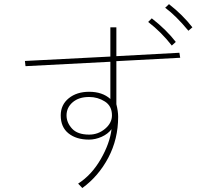

<svg xmlns="http://www.w3.org/2000/svg" viewBox="-20 -860 1040 937"><path d="M304.7 -296.9Q304.7 -261.7 331.5 -232.4Q358.4 -203.1 415 -203.1Q459 -203.1 492.7 -231.4Q526.4 -259.8 526.4 -296.9Q526.4 -342.8 491.7 -364.7Q457 -386.7 415 -386.7Q364.3 -386.7 334.5 -360.8Q304.7 -335 304.7 -296.9ZM276.4 -296.9Q276.4 -348.6 315.4 -380.4Q354.5 -412.1 415 -412.1Q479.5 -412.1 518.6 -377V-558.6L104.5 -537.1L101.6 -562.5L518.6 -584V-726.6H547.9V-585.9L855.5 -602.5L859.4 -578.1L547.9 -561.5V-351.6Q556.6 -316.4 556.6 -290Q556.6 -181.6 508.8 -90.8Q460.9 0 381.8 57.6L361.3 36.1Q426.8 -5.9 471.2 -82.5Q515.6 -159.2 524.4 -229.5Q506.8 -206.1 476.1 -192.4Q445.3 -178.7 414.1 -178.7Q352.5 -178.7 314.5 -209Q276.4 -239.3 276.4 -296.9ZM786.1 -822.3 804.7 -839.8Q872.1 -787.1 918.9 -726.6L899.4 -710Q838.9 -783.2 786.1 -822.3ZM703.1 -752.9 720.7 -770.5Q793 -713.9 837.9 -655.3L818.4 -637.7Q767.6 -703.1 703.1 -752.9Z"/></svg>

Font: Gothic A1 Thin
Style: Regular
Weight: 250
Designer: HanYang I&C Co.,Ltd.
Foundry: HanYang I&C Co.,Ltd.
Version: Version 2.50